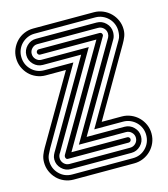

<svg xmlns="http://www.w3.org/2000/svg" viewBox="-120 -787 881 1009"><g transform="rotate(-15 320.5 -283.0)"><path d="M155 -439Q129 -439 105.5 -449Q82 -459 65 -476.5Q48 -494 38 -517Q28 -540 28 -567Q28 -593 38 -616Q48 -639 65 -656.5Q82 -674 105.5 -684Q129 -694 155 -694H485Q511 -694 534.5 -684Q558 -674 575.5 -656.5Q593 -639 603 -616Q613 -593 613 -567Q613 -546 606 -528.5Q599 -511 589 -494L376 -127H485Q511 -127 534.5 -117Q558 -107 575.5 -89.5Q593 -72 603 -49Q613 -26 613 0Q613 27 603 50Q593 73 575.5 90.5Q558 108 534.5 118Q511 128 485 128H155Q129 128 105.5 118Q82 108 65 90.5Q48 73 38 50Q28 27 28 0Q28 -21 35 -39Q42 -57 52 -74L265 -439ZM313 -467 78 -62Q70 -48 63 -32.5Q56 -17 56 0Q56 42 84.5 71Q113 100 155 100H485Q527 100 555.5 71Q584 42 584 0Q584 -20 576.5 -38Q569 -56 555.5 -69.5Q542 -83 524 -91Q506 -99 485 -99H328L572 -518Q579 -529 581.5 -541.5Q584 -554 584 -567Q584 -587 576.5 -605Q569 -623 555.5 -636.5Q542 -650 524 -658Q506 -666 485 -666H155Q134 -666 116 -658Q98 -650 84.5 -636.5Q71 -623 63.5 -605Q56 -587 56 -567Q56 -525 84.5 -496Q113 -467 155 -467ZM155 71Q126 71 105 50Q84 29 84 0Q84 -13 89 -24Q94 -35 101 -46L363 -496H155Q126 -496 105 -517Q84 -538 84 -567Q84 -596 105 -617Q126 -638 155 -638H485Q514 -638 535 -617Q556 -596 556 -567Q556 -558 554 -548.5Q552 -539 548 -532L279 -71H485Q514 -71 535 -50Q556 -29 556 0Q556 29 535 50Q514 71 485 71ZM523 -546Q528 -555 528 -567Q528 -584 515.5 -596.5Q503 -609 485 -609H155Q138 -609 125.5 -596.5Q113 -584 113 -567Q113 -549 125.5 -536.5Q138 -524 155 -524H412L123 -28Q113 -15 113 0Q113 18 125.5 30.5Q138 43 155 43H485Q503 43 515.5 30.5Q528 18 528 0Q528 -17 515.5 -29.5Q503 -42 485 -42H229ZM155 -552Q149 -552 145 -556.5Q141 -561 141 -567Q141 -572 145 -576.5Q149 -581 155 -581H485Q495 -581 498.5 -573.5Q502 -566 498 -560L181 -14H485Q491 -14 495 -9.5Q499 -5 499 0Q499 6 495 10.5Q491 15 485 15H155Q146 15 143 7Q140 -1 144 -9L461 -552Z"/></g></svg>

Font: Zschusch
Style: Regular
Weight: 400
Designer: Peter Wiegel
Foundry: Peter Wiegel